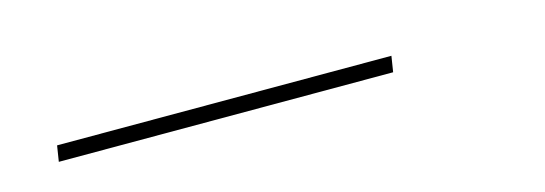

<svg xmlns="http://www.w3.org/2000/svg" viewBox="-17 -102 633 223"><g transform="rotate(-15 300.0 9.5)"><path d="M442 19H40L43 0H445Z"/></g></svg>

Font: Iosevka Thin Extended Oblique
Style: Regular
Weight: 100
Width: 7
Italic angle: -9°
Monospace: yes
Designer: Belleve Invis
Foundry: Belleve Invis
Version: Version 32.5.0; ttfautohint (v1.8.4)